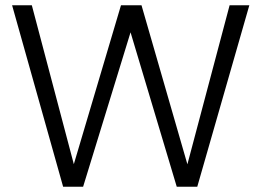

<svg xmlns="http://www.w3.org/2000/svg" viewBox="-20 -710 995 730"><path d="M26 -690H101L272 -43H248L440 -690H518L705 -42H681L853 -690H928L730 0H652L465 -625H488L296 0H220Z"/></svg>

Font: Parkinsans Light Light
Style: Regular
Weight: 300
Version: Version 1.000